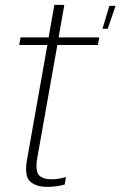

<svg xmlns="http://www.w3.org/2000/svg" viewBox="-20 -744 484 770"><path d="M391 -628.5H412L443.5 -720.5H418.5ZM169.5 5.5Q205.5 5.5 239.5 -4L244.5 -34Q215 -25 186.5 -25Q151 -25 135.8 -42Q120.5 -59 130 -113.5L210 -563.5H372.5L378 -594H215L238 -724.5H198L175 -594H62.5L57 -563.5H170L88 -101.5Q77 -37.5 101 -16Q125 5.5 169.5 5.5Z"/></svg>

Font: Anybody SemiCondensed ExtraLight
Style: Italic
Weight: 250
Width: 4
Italic angle: -10°
Version: Version 1.113;gftools[0.9.25]